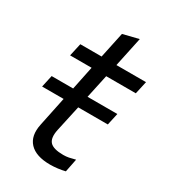

<svg xmlns="http://www.w3.org/2000/svg" viewBox="-165 -729 724 820"><g transform="rotate(30 197.0 -319.0)"><path d="M215 9Q145 9 113.5 -24.5Q82 -58 95 -119L125 -263H19L32 -322H138L162 -438H56L70 -501H175L202 -628L279 -647L248 -501H394L380 -438H234L209 -322H356L343 -263H197L169 -135Q160 -92 177 -73.5Q194 -55 243 -55Q257 -55 270 -57.5Q283 -60 301 -65L288 0Q272 4 252.5 6.5Q233 9 215 9Z"/></g></svg>

Font: Red Hat Display
Style: Italic
Weight: 300
Italic angle: -12°
Designer: Pentagram, MCKL
Foundry: Pentagram, MCKL
Version: Version 1.023